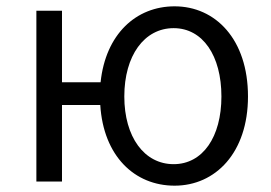

<svg xmlns="http://www.w3.org/2000/svg" viewBox="-20 -574 857 607"><path d="M529 -55C436 -55 373 -141 373 -269C373 -398 436 -485 529 -485C621 -485 680 -398 680 -269C680 -141 621 -55 529 -55ZM176 -314V-540H95V0H176V-242H297C307 -81 405 13 532 13C661 13 764 -91 764 -269C764 -450 661 -554 532 -554C410 -554 314 -466 298 -314Z"/></svg>

Font: Genne Gothic Normal
Style: Regular
Weight: 350
Designer: Ryoko NISHIZUKA (kana & ideographs); Paul D. Hunt (Latin, Greek & Cyrillic); Wenlong ZHANG (bopomofo); Sandoll Communica
Foundry: Adobe Systems Incorporated
Version: Version 1.004;PS 1.004;hotconv 16.6.51;makeotf.lib2.5.65220